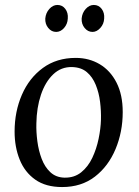

<svg xmlns="http://www.w3.org/2000/svg" viewBox="-20 -745 561 776"><path d="M286 -511Q340 -511 383 -485.5Q426 -460 451 -411Q476 -362 476 -292Q476 -212 447 -142.5Q418 -73 363.5 -31Q309 11 231 11Q165 11 122.5 -19Q80 -49 59.5 -100Q39 -151 39 -213Q39 -294 68.5 -362Q98 -430 153.5 -470.5Q209 -511 286 -511ZM271 -474Q227 -475 195 -444.5Q163 -414 145.5 -362Q128 -310 127 -246Q126 -212 131 -174Q136 -136 148.5 -103Q161 -70 183.5 -49Q206 -28 240 -27Q280 -26 308 -48.5Q336 -71 353 -107Q370 -143 378.5 -184Q387 -225 388 -261Q389 -296 384.5 -333Q380 -370 367 -402Q354 -434 331 -453.5Q308 -473 271 -474ZM354 -616Q335 -616 322 -632Q309 -648 310 -670Q312 -693 326.5 -709Q341 -725 359 -725Q379 -725 391 -709Q403 -693 401 -670Q400 -648 385.5 -632Q371 -616 354 -616ZM207 -616Q188 -616 175 -632Q162 -648 163 -670Q165 -693 179.5 -709Q194 -725 212 -725Q232 -725 244 -709Q256 -693 254 -670Q253 -648 239 -632Q225 -616 207 -616Z"/></svg>

Font: Lora Italic
Style: Italic
Weight: 400
Italic angle: -3°
Designer: Olga Karpushina, Alexei Vanyashin (Cyrillic)
Foundry: Cyreal
Version: Version 2.210; ttfautohint (v1.8.1.43-b0c9)